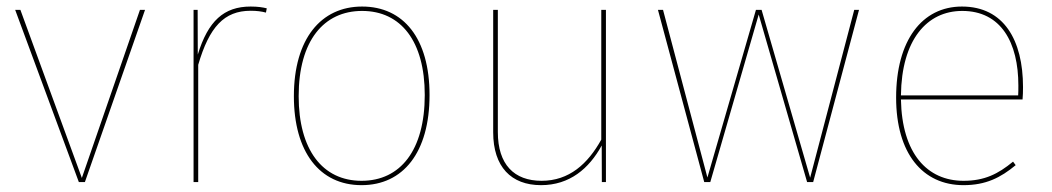

<svg xmlns="http://www.w3.org/2000/svg" viewBox="-20 -548 3168 578"><path d="M416.6 -518.3H401.3L226.4 -12.3L41.4 -518.3H25.7L217.3 0H235.6Z M734.6 -528.3C654.1 -528.3 606.4 -484.9 575.4 -383.7L575 -518.3H562.7V0H576.7V-352.9C610 -466.7 654.7 -515.6 734.6 -515.6C753.3 -515.6 767.6 -513.6 780.6 -510.1L783.1 -522.9C771 -525.9 756.3 -528.3 734.6 -528.3Z M1070 -528.3C946.4 -528.3 864.7 -431 864.7 -258.4C864.7 -91 941.8 9.4 1068.4 9.4C1193.6 9.4 1273.1 -89 1273.1 -262C1273.1 -432 1195 -528.3 1070 -528.3ZM1070 -515.1C1187.1 -515.1 1258.7 -423.7 1258.7 -262C1258.7 -95.6 1185.3 -3.7 1068.4 -3.7C950.6 -3.7 879.1 -97.6 879.1 -258.4C879.1 -425.3 954.7 -515.1 1070 -515.1Z M1804.1 -518.3H1790.1V-127.7C1749.6 -54.8 1693.6 -3.7 1610.4 -3.7C1527.8 -3.7 1478.7 -52.7 1478.7 -150.4V-518.3H1464.7V-149.6C1464.7 -46 1518.7 9.4 1608.7 9.4C1694.7 9.4 1753.3 -40.4 1791.4 -110L1791.8 0H1804.1Z M2566 -518.3H2551.6L2418.9 -13.1L2272.7 -518.3H2255.7L2109.6 -13.6L1976 -518.3H1960.7L2100 0H2118.3L2264 -504.3L2409.7 0H2428Z M3059.7 -285.9C3059.7 -427 3001.9 -528.3 2875.9 -528.3C2755.4 -528.3 2677.7 -426 2677.7 -254.3C2677.7 -86.3 2757.3 9.4 2880.6 9.4C2947.6 9.4 2992.1 -13 3037.6 -50.8L3029.7 -61.4C2984.7 -24.3 2943.9 -3.7 2880.6 -3.7C2770.9 -3.7 2695.2 -86.2 2692.2 -248.6H3058.3C3059.3 -260.4 3059.7 -271.4 3059.7 -285.8ZM3045.1 -260.8H2692.2C2694.1 -428 2770.2 -515.1 2876.7 -515.1C2994 -515.1 3045.7 -419.4 3045.7 -290.6C3045.7 -277.1 3045.7 -270.8 3045.1 -260.8Z"/></svg>

Font: Fira Sans Hair
Style: Regular
Weight: 100
Designer: bBox Type GmbH & Carrois Corporate GbR & Edenspiekermann AG
Foundry: bBox Type GmbH & Carrois Corporate GbR & Edenspiekermann AG
Version: Version 4.300;PS 004.300;hotconv 1.0.88;makeotf.lib2.5.64775